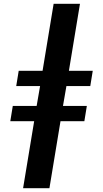

<svg xmlns="http://www.w3.org/2000/svg" viewBox="-20 -843 540 1006"><path d="M101 143 159 -208H34L47 -288H172L190 -392H65L78 -472H203L261 -823H399L341 -472H466L453 -392H328L310 -288H435L422 -208H297L239 143Z"/></svg>

Font: Iosevka Term Curly Hv Obl
Style: Regular
Weight: 900
Italic angle: -9°
Designer: Belleve Invis
Foundry: Belleve Invis
Version: Version 32.3.0